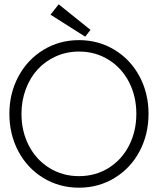

<svg xmlns="http://www.w3.org/2000/svg" viewBox="-20 -858 752 890"><path d="M375 -688 214 -790 252 -838 399.5 -719.5ZM23.5 -330.5Q23.5 -425.5 65.5 -503.8Q107.5 -582 181.5 -627Q255.5 -672 346 -672Q436.5 -672 510.8 -627Q585 -582 626.8 -503.8Q668.5 -425.5 668.5 -330.5Q668.5 -235 627 -156.8Q585.5 -78.5 511.2 -33.2Q437 12 346 12Q255 12 180.8 -33.2Q106.5 -78.5 65 -156.8Q23.5 -235 23.5 -330.5ZM79.5 -330.5Q79.5 -249.5 113.5 -183.5Q147.5 -117.5 208.8 -79.5Q270 -41.5 346 -41.5Q422.5 -41.5 483.5 -79.5Q544.5 -117.5 578.2 -183.5Q612 -249.5 612 -330.5Q612 -411.5 578.2 -477.2Q544.5 -543 483.5 -581Q422.5 -619 346 -619Q289 -619 239.2 -596.8Q189.5 -574.5 154.5 -536.2Q119.5 -498 99.5 -444.5Q79.5 -391 79.5 -330.5Z"/></svg>

Font: League Spartan Light
Style: Regular
Weight: 277
Foundry: The League of Moveable Type
Version: Version 2.002